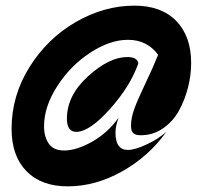

<svg xmlns="http://www.w3.org/2000/svg" viewBox="-20 -573 736 680"><path d="M540 -379Q501 -432 433 -432Q369 -432 299 -386Q229 -340 182.5 -267.5Q136 -195 136 -126Q136 -88 153 -64Q170 -40 207 -40Q251 -40 306 -71Q361 -102 400 -156Q399 -153 396 -144Q393 -135 391 -124.5Q389 -114 389 -103Q389 -42 433 -42Q458 -42 499.5 -61.5Q541 -81 569 -106Q507 -19 412.5 34Q318 87 220 87Q126 87 73.5 33Q21 -21 21 -117Q21 -234 84.5 -335.5Q148 -437 248.5 -495Q349 -553 456 -553Q552 -553 604.5 -498.5Q657 -444 657 -350Q657 -307 646 -263.5Q635 -220 614 -181.5Q593 -143 557.5 -118.5Q522 -94 478 -94Q461 -94 452.5 -101Q444 -108 444 -128Q444 -155 455.5 -187Q467 -219 495 -277.5Q523 -336 540 -379ZM431 -371Q466 -371 470 -349Q442 -268 369.5 -187Q297 -106 250 -106Q217 -106 217 -153Q217 -235 292 -303Q367 -371 431 -371Z"/></svg>

Font: Cabin
Style: Bold Italic
Weight: 700
Designer: Pablo Impallari
Foundry: Pablo Impallari. www.impallari.com Igino Marini. www.ikern.com
Version: Version 1.005